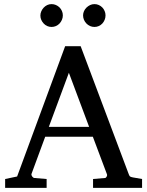

<svg xmlns="http://www.w3.org/2000/svg" viewBox="-20 -911 714 931"><path d="M431.2 0V-43L488.8 -47.9Q493.7 -47.9 497.1 -54.4Q500.5 -61 499 -64.9L430.2 -248H199.2L132.8 -67.9Q131.8 -64.9 132.8 -61.5Q133.8 -58.1 136.2 -54.9Q138.7 -51.8 141.6 -49.8Q144.5 -47.9 147 -47.9L206.1 -43V0H4.9V-43L63 -55.2L295.9 -687H371.1L603 -69.8Q606.4 -59.6 609.6 -56.2Q612.8 -52.7 624 -50.8L668.9 -43V0ZM314 -558.1 216.8 -295.9H412.1ZM491.7 -836.4Q491.7 -825.2 487.5 -814.9Q483.4 -804.7 476.1 -796.9Q468.8 -789.1 459 -784.7Q449.2 -780.3 438 -780.3Q426.8 -780.3 416.7 -784.7Q406.7 -789.1 399.2 -796.9Q391.6 -804.7 387.2 -814.9Q382.8 -825.2 382.8 -836.4Q382.8 -846.7 387.2 -856.7Q391.6 -866.7 399.4 -874.3Q407.2 -881.8 417 -886.5Q426.8 -891.1 438 -891.1Q449.2 -891.1 459 -886.7Q468.8 -882.3 476.1 -874.8Q483.4 -867.2 487.5 -857.2Q491.7 -847.2 491.7 -836.4ZM284.7 -836.4Q284.7 -825.2 280.3 -814.9Q275.9 -804.7 268.6 -796.9Q261.2 -789.1 251.2 -784.7Q241.2 -780.3 230 -780.3Q218.8 -780.3 209 -784.7Q199.2 -789.1 191.9 -796.9Q184.6 -804.7 180.2 -814.5Q175.8 -824.2 175.8 -835.4Q175.8 -846.2 180.2 -856.2Q184.6 -866.2 191.9 -874Q199.2 -881.8 209 -886.5Q218.8 -891.1 230 -891.1Q241.2 -891.1 251.2 -886.7Q261.2 -882.3 268.6 -875Q275.9 -867.7 280.3 -857.7Q284.7 -847.7 284.7 -836.4Z"/></svg>

Font: Tagmukay Beta
Style: Regular
Weight: 400
Designer: Peter Martin
Foundry: SIL International
Version: Version 2.000; dev 82b92eM